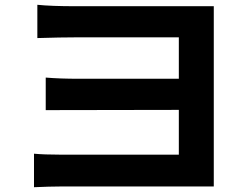

<svg xmlns="http://www.w3.org/2000/svg" viewBox="-20 -745 1040 802"><path d="M727 -286 171 -285V-421Q229 -416 311 -416H727V-589H296Q235 -589 136 -586V-725Q194 -719 296 -719H873V34H230Q189 34 122 37V-103Q164 -99 231 -99H727Z"/></svg>

Font: Swei Fan Sans CJK TC
Style: Bold
Weight: 700
Version: Version 2.130